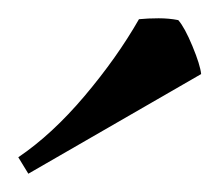

<svg xmlns="http://www.w3.org/2000/svg" viewBox="-20 -748 240 210"><path d="M132 -727Q142 -728 153.5 -728Q165 -728 175 -726Q182 -718 190.5 -697.5Q199 -677 200 -667L11 -558L0 -576Q37 -601 72.5 -643Q108 -685 132 -727Z"/></svg>

Font: Almendra SC
Style: Regular
Weight: 400
Designer: Ana Sanfelippo
Foundry: Ana Sanfelippo
Version: Version 1.002